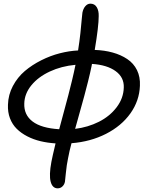

<svg xmlns="http://www.w3.org/2000/svg" viewBox="-20 -778 814 1058"><path d="M297.9 259.8Q269 259.8 259.3 223.6Q249.5 187.5 263.2 113.8Q268.6 85 286.1 12.2Q242.2 9.3 203.1 0Q164.1 -9.3 130.1 -26.9Q96.2 -44.4 72 -68.4Q47.9 -92.3 34.9 -126.2Q22 -160.2 23.9 -201.2Q25.4 -255.9 51 -304.2Q76.7 -352.5 116.7 -386.5Q156.7 -420.4 207.3 -445.8Q257.8 -471.2 309.6 -484.4Q361.3 -497.6 410.2 -500Q418 -548.8 423.1 -595.9Q428.2 -643.1 430.4 -671.9Q432.6 -700.7 434.1 -708Q438.5 -730.5 450.4 -744.1Q462.4 -757.8 478 -757.8Q501.5 -757.8 513.2 -738.3Q524.9 -718.8 523.9 -689Q523.9 -633.3 502 -502.9Q555.7 -501 600.8 -488.5Q646 -476.1 681.2 -452.6Q716.3 -429.2 734.9 -391.6Q753.4 -354 751 -305.2Q748 -222.7 698.7 -153.3Q649.4 -84 564.2 -40.5Q479 2.9 374 11.2Q362.8 52.2 355 94.2Q347.2 130.4 343 174.8Q338.9 219.2 337.9 223.1Q335 238.8 324 249.3Q313 259.8 297.9 259.8ZM484.9 -415Q477.5 -378.4 465.1 -328.9Q452.6 -279.3 444.8 -250.5Q437 -221.7 417.5 -152.1Q397.9 -82.5 394 -67.9Q464.8 -76.7 524.9 -106.9Q585 -137.2 622.8 -187Q660.6 -236.8 662.1 -295.9Q664.1 -352.1 616.9 -386.2Q569.8 -420.4 486.8 -425.8Q486.8 -422.9 484.9 -415ZM113.8 -208Q111.3 -145 159.7 -108.4Q208 -71.8 306.2 -65.9Q311.5 -85.9 329.8 -153.8Q348.1 -221.7 356.4 -253.2Q364.7 -284.7 376.7 -334.2Q388.7 -383.8 396 -420.9Q317.9 -413.6 254.2 -383.8Q190.4 -354 152.8 -307.9Q115.2 -261.7 113.8 -208Z"/></svg>

Font: Shantell Sans Normal
Style: Italic
Weight: 400
Italic angle: -11.31°
Designer: Stephen Nixon, Anya Danilova, Shantell Martin
Foundry: Arrow Type
Version: Version 1.006;[559af2be0]